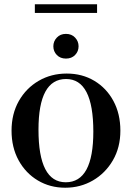

<svg xmlns="http://www.w3.org/2000/svg" viewBox="-20 -867 616 898"><path d="M285 11Q214 11 157 -23Q100 -57 67 -117.2Q34 -177.5 34 -256Q34 -334.5 68.2 -394.8Q102.5 -455 161 -489Q219.5 -523 292 -523Q364.5 -523 421.2 -489Q478 -455 510.5 -394.8Q543 -334.5 543 -256Q543 -177.5 508 -117.2Q473 -57 414.5 -23Q356 11 285 11ZM287.5 -14.5Q416.5 -14.5 416.5 -251.5Q416.5 -497.5 289 -497.5Q160 -497.5 160 -260.5Q160 -14.5 287.5 -14.5ZM288.5 -593Q262 -593 245.8 -609.8Q229.5 -626.5 229.5 -650.5Q229.5 -674 245.8 -691.2Q262 -708.5 288.5 -708.5Q315 -708.5 331.2 -691.2Q347.5 -674 347.5 -650.5Q347.5 -626.5 331.2 -609.8Q315 -593 288.5 -593ZM143 -806.5V-847H434V-806.5Z"/></svg>

Font: Newsreader 72pt Medium
Style: Regular
Weight: 500
Designer: Hugues Gentile
Foundry: Production Type
Version: Version 1.003; ttfautohint (v1.8.3)